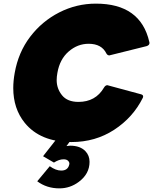

<svg xmlns="http://www.w3.org/2000/svg" viewBox="-20 -768 857 1057"><path d="M307 269Q237 269 185 230L254 147Q287 171 317 171Q353 171 361 139L362 133Q362 124 354 116.5Q346 109 330 109Q305 109 277 127L217 92L323 -43L378 -7L346 36Q358 34 366 34Q421 34 450 64Q473 88 473 123Q473 189 414 233Q366 269 307 269ZM374 14Q202 14 116 -92Q53 -170 53 -283Q53 -323 61 -367Q81 -480 146 -565.5Q211 -651 306 -699.5Q401 -748 508 -748Q754 -748 802 -537L803 -532Q803 -519 787 -514L582 -463Q572 -463 566 -473Q540 -527 468 -527Q407 -527 358 -484.5Q309 -442 296 -367Q292 -346 292 -327Q292 -280 321.5 -243.5Q351 -207 412 -207Q506 -207 552 -285Q560 -299 571 -299Q574 -299 756 -249Q768 -246 768 -237Q768 -233 766 -229Q712 -121 608.5 -53.5Q505 14 374 14Z"/></svg>

Font: YamahaIndonesia935. App Black
Style: Italic
Weight: 900
Italic angle: -10°
Designer: Dalton Maag Ltd
Foundry: Dalton Maag Ltd
Version: Version 1.002; January 01, 2024; Regular/Italic